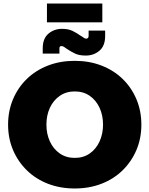

<svg xmlns="http://www.w3.org/2000/svg" viewBox="-20 -1059 850 1092"><path d="M405 13Q322 13 252.5 -14Q183 -41 132.5 -90.5Q82 -140 54 -206Q26 -272 26 -350Q26 -428 54 -494.5Q82 -561 132.5 -610Q183 -659 252.5 -686Q322 -713 405 -713Q488 -713 557.5 -686Q627 -659 677.5 -610Q728 -561 756 -494.5Q784 -428 784 -350Q784 -272 756 -206Q728 -140 677.5 -90.5Q627 -41 557.5 -14Q488 13 405 13ZM405 -161Q455 -161 491 -186.5Q527 -212 546.5 -255Q566 -298 566 -350Q566 -403 546.5 -445.5Q527 -488 491 -513.5Q455 -539 405 -539Q356 -539 319.5 -513.5Q283 -488 263.5 -445.5Q244 -403 244 -350Q244 -298 263.5 -255Q283 -212 319.5 -186.5Q356 -161 405 -161ZM468 -743Q431 -743 407.5 -754Q384 -765 359 -782Q352 -787 344.5 -792Q337 -797 330 -797Q318 -797 318 -785V-754H223V-784Q223 -840 255.5 -867.5Q288 -895 333 -895Q368 -895 392 -883.5Q416 -872 438 -856Q446 -852 454.5 -845.5Q463 -839 470 -839Q475 -839 479.5 -842.5Q484 -846 484 -855V-885H578V-854Q578 -798 545.5 -770.5Q513 -743 468 -743ZM247 -932V-1039H562V-932Z"/></svg>

Font: MuseoModerno Black
Style: Regular
Weight: 900
Designer: Pablo Cosgaya, Héctor Gatti, Marcela Romero, and the Authors of The MuseoModerno Project.
Foundry: Omnibus-Type Team
Version: Version 1.001